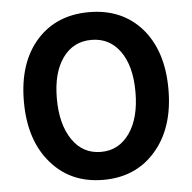

<svg xmlns="http://www.w3.org/2000/svg" viewBox="-54 -808 877 876"><g transform="rotate(-5 385.0 -370.0)"><path d="M385 14Q236 14 146 -90Q54 -195 54 -373Q54 -551 146 -654Q236 -754 385 -754Q534 -754 624 -654Q716 -550 716 -372.5Q716 -195 624 -90Q534 14 385 14ZM385 -114Q467 -114 516 -184Q565 -254 565 -373Q565 -492 516.5 -559.5Q468 -627 385 -627Q302 -627 253.5 -559.5Q205 -492 205 -373.5Q205 -255 254 -184Q302 -114 385 -114Z"/></g></svg>

Font: GenSenRounded JP B
Style: Regular
Weight: 700
Version: Version 1.501;PS 1;hotconv 16.6.51;makeotf.lib2.5.65220